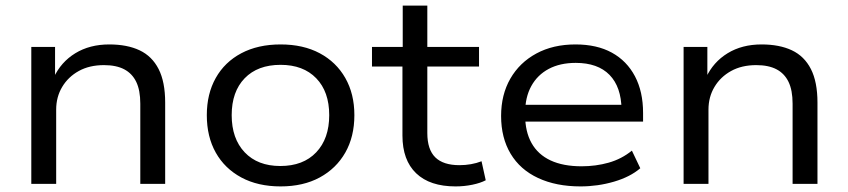

<svg xmlns="http://www.w3.org/2000/svg" viewBox="-20 -658 3035 687"><path d="M92 0V-490H177V-380H172Q198 -436 249.5 -467.5Q301 -499 371 -499Q435 -499 479.5 -478Q524 -457 547.5 -411Q571 -365 571 -291V0H482V-287Q482 -335 467.5 -365Q453 -395 424.5 -410Q396 -425 352 -425Q300 -425 262 -404Q224 -383 202.5 -347Q181 -311 181 -266V0Z M984 9Q903 9 843.5 -23Q784 -55 752 -112Q720 -169 720 -246Q720 -322 752 -379Q784 -436 843.5 -467.5Q903 -499 984 -499Q1065 -499 1124 -467.5Q1183 -436 1215.5 -379Q1248 -322 1248 -246Q1248 -169 1215.5 -112Q1183 -55 1124 -23Q1065 9 984 9ZM983 -64Q1065 -64 1111.5 -113Q1158 -162 1158 -246Q1158 -330 1111.5 -378Q1065 -426 984 -426Q902 -426 855.5 -378Q809 -330 809 -246Q809 -162 855.5 -113Q902 -64 983 -64Z M1610 9Q1518 9 1469 -38Q1420 -85 1420 -173V-420H1311V-490H1421V-638H1509V-490H1694V-420H1509V-182Q1509 -123 1537.5 -95Q1566 -67 1624 -67Q1645 -67 1665 -70.5Q1685 -74 1703 -81L1718 -13Q1699 -3 1670 3Q1641 9 1610 9Z M2057 9Q1970 9 1905.5 -21Q1841 -51 1807 -108Q1773 -165 1773 -243Q1773 -319 1806 -376.5Q1839 -434 1899 -466.5Q1959 -499 2039 -499Q2116 -499 2169.5 -469.5Q2223 -440 2252 -385Q2281 -330 2281 -254V-223H1839V-283H2224L2204 -266Q2203 -347 2161 -390Q2119 -433 2040 -433Q1984 -433 1943.5 -411.5Q1903 -390 1881 -350Q1859 -310 1859 -255V-246Q1859 -187 1882 -146Q1905 -105 1950 -84Q1995 -63 2061 -63Q2112 -63 2158 -76Q2204 -89 2241 -119L2271 -56Q2235 -25 2177 -8Q2119 9 2057 9Z M2426 0V-490H2511V-380H2506Q2532 -436 2583.5 -467.5Q2635 -499 2705 -499Q2769 -499 2813.5 -478Q2858 -457 2881.5 -411Q2905 -365 2905 -291V0H2816V-287Q2816 -335 2801.5 -365Q2787 -395 2758.5 -410Q2730 -425 2686 -425Q2634 -425 2596 -404Q2558 -383 2536.5 -347Q2515 -311 2515 -266V0Z"/></svg>

Font: Nunito Sans 10pt SemiExpanded
Style: Regular
Weight: 400
Width: 6
Designer: Vernon Adams
Foundry: Vernon Adams
Version: Version 3.101;gftools[0.9.27]